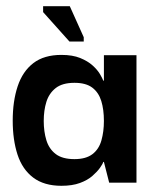

<svg xmlns="http://www.w3.org/2000/svg" viewBox="-20 -589 493 619"><path d="M178 10Q122 10 87 -16.5Q52 -43 36.5 -90.5Q21 -138 21 -200Q21 -263 37 -311Q53 -359 87.5 -385.5Q122 -412 178 -412Q214 -412 238.5 -402Q263 -392 278.5 -378Q294 -364 302 -350.5Q310 -337 313 -329H315V-411H420V0H332L315 -67H313Q311 -60 302 -47.5Q293 -35 277.5 -21.5Q262 -8 237.5 1Q213 10 178 10ZM220 -76Q257 -76 278 -92Q299 -108 307 -136.5Q315 -165 315 -199Q315 -236 306.5 -263.5Q298 -291 277.5 -306.5Q257 -322 220 -322Q181 -322 159.5 -305Q138 -288 129.5 -260.5Q121 -233 121 -199Q121 -165 129.5 -137Q138 -109 159.5 -92.5Q181 -76 220 -76ZM204 -455 119 -550V-569H205L250 -469V-455Z"/></svg>

Font: Darker Grotesque
Style: Bold
Weight: 700
Designer: Gabriel Lam
Foundry: TypeRant
Version: Version 1.000;gftools[0.9.28]